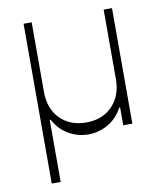

<svg xmlns="http://www.w3.org/2000/svg" viewBox="-84 -614 761 893"><g transform="rotate(-10 296.5 -167.5)"><path d="M88.1 209.2V-545.5H126.4V-217.3Q126.1 -138.8 172.4 -90.7Q218.8 -42.6 296.9 -42.6Q373.9 -42.6 420.1 -91.3Q466.3 -139.9 466.3 -217.3V-545.5H505.7V0H462.7V-83.8H458.5Q432.2 -35.2 388.7 -10.7Q345.2 13.8 296.9 13.8Q247.9 13.8 204.4 -10.7Q160.9 -35.2 134.6 -83.8H130.3V209.2Z"/></g></svg>

Font: Inter Extra Light BETA
Style: Regular
Weight: 200
Designer: Rasmus Andersson
Foundry: rsms
Version: Version 3.011;git-f93a4a705